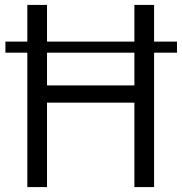

<svg xmlns="http://www.w3.org/2000/svg" viewBox="-20 -760 739 780"><path d="M2 -591H91V-740H171V-591H526V-740H606V-591H699V-546H606V0H526V-343H171V0H91V-546H2ZM526 -413V-546H171V-413Z"/></svg>

Font: Encode Sans Condensed
Style: Regular
Weight: 400
Designer: Pablo Impallari, Andres Torresi
Foundry: Pablo Impallari, Andres Torresi
Version: Version 1.000; ttfautohint (v1.00) -l 8 -r 50 -G 200 -x 14 -